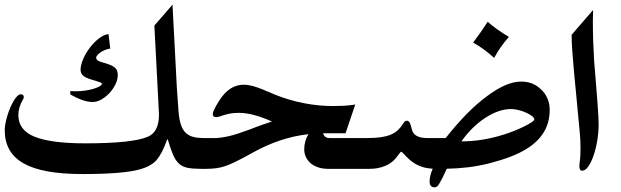

<svg xmlns="http://www.w3.org/2000/svg" viewBox="-20 -740 2625 812"><path d="M277.3 -340.8V-355Q284.2 -354.5 290 -354.2Q295.9 -354 301.3 -354Q319.3 -354 338.6 -356.7Q357.9 -359.4 374 -364Q390.1 -368.7 400.6 -374.5Q411.1 -380.4 411.1 -386.7Q411.1 -390.1 386.7 -397.5Q367.7 -402.8 355 -407.5Q342.3 -412.1 334.7 -417.5Q327.1 -422.9 324 -429.7Q320.8 -436.5 320.8 -445.3Q320.8 -459.5 326.2 -475.6Q331.5 -491.7 340.3 -508.1Q349.1 -524.4 361.1 -539.8Q373 -555.2 386 -567.1Q398.9 -579.1 412.6 -586.9Q426.3 -594.7 439 -595.7L446.3 -534.7Q436 -533.2 425.3 -529.1Q414.6 -524.9 406 -519.3Q397.5 -513.7 392.1 -507.3Q386.7 -501 386.7 -495.1Q386.7 -490.2 392.1 -485.4Q397.5 -480.5 408.7 -477.5Q430.7 -471.7 444.1 -466.3Q457.5 -460.9 465.1 -454.6Q472.7 -448.2 475.3 -440.7Q478 -433.1 478 -422.4Q478 -403.3 468.3 -383.3Q458.5 -363.3 443.1 -346.7Q427.7 -330.1 408.9 -319.3Q390.1 -308.6 371.6 -308.6Q333 -308.6 277.3 -340.8ZM687 -150.4Q675.8 -118.7 664.8 -97.7Q653.8 -76.7 642.1 -63Q618.2 -36.1 568.4 -22.9Q534.7 -13.7 474.4 -8.8Q414.1 -3.9 329.6 -3.9Q245.1 -3.9 183.1 -14.9Q121.1 -25.9 80.3 -48.8Q39.6 -71.8 19.8 -106.9Q0 -142.1 0 -189.9Q0 -202.6 3.2 -219Q6.3 -235.4 11.5 -252Q16.6 -268.6 23.4 -284.7Q30.3 -300.8 37.8 -313.5Q45.4 -326.2 53.2 -333.7Q61 -341.3 67.9 -341.3Q74.2 -341.3 77.4 -338.1Q80.6 -335 80.6 -329.6Q80.6 -325.2 77.6 -319.8V-320.3Q57.6 -286.1 57.6 -253.4Q57.6 -189 127.2 -161.4Q196.8 -133.8 339.8 -133.8Q542 -133.8 606 -162.1Q652.3 -182.1 652.3 -255.4Q651.9 -270 650.1 -300.8Q648.4 -331.5 646.5 -370.1Q644.5 -408.7 642.3 -450.7Q640.1 -492.7 638.2 -529.5Q636.2 -566.4 634.8 -594.2Q633.3 -622.1 632.8 -631.8L709.5 -720.2L728 -367.7Q731.9 -310.5 734.9 -270.3Q737.8 -230 748 -204.8Q758.3 -179.7 779.3 -168Q800.3 -156.2 839.8 -156.2H844.7Q849.6 -156.2 852.8 -146.5Q856 -136.7 857.7 -122.3Q859.4 -107.9 859.4 -91.1Q859.4 -74.2 857.7 -59.8Q856 -45.4 852.8 -35.6Q849.6 -25.9 844.7 -25.9H830.1Q794.9 -25.9 773.2 -30.3Q751.5 -34.7 736.8 -48.1Q722.2 -61.5 711.7 -85.9Q701.2 -110.4 689.5 -150.4Z M896.5 -156.2Q917 -157.7 939.9 -162.4Q962.9 -167 990.2 -176.3L1037.6 -192.9Q1049.3 -197.3 1058.8 -201.2Q1068.4 -205.1 1078.9 -208.7Q1089.4 -212.4 1101.6 -216.6Q1113.8 -220.7 1130.4 -226.1Q1090.8 -243.7 1055.9 -253.2Q1021 -262.7 989.7 -262.7Q969.7 -262.7 953.4 -259.8Q937 -256.8 921.4 -251.5Q913.6 -248.5 908.9 -247.3Q904.3 -246.1 901.4 -245.6Q898.4 -245.1 896.7 -244.9Q895 -244.6 893.6 -244.6Q879.9 -244.6 879.9 -257.3Q879.9 -271.5 907.2 -314.5Q949.7 -381.8 1010.7 -381.8Q1027.8 -381.8 1048.1 -376.5Q1068.4 -371.1 1091.8 -361.3L1146.5 -338.4Q1204.1 -315.4 1265.6 -303.5Q1327.1 -291.5 1389.6 -291.5Q1409.7 -291.5 1433.8 -292.7Q1458 -293.9 1482.4 -297.9L1441.4 -176.3H1346.7Q1348.6 -167 1355.5 -161.6Q1362.3 -156.2 1373.5 -156.2H1538.1Q1543 -156.2 1546.1 -146.5Q1549.3 -136.7 1551 -122.3Q1552.7 -107.9 1552.7 -91.1Q1552.7 -74.2 1551 -59.8Q1549.3 -45.4 1546.1 -35.6Q1543 -25.9 1538.1 -25.9H1368.2Q1345.2 -25.9 1326.4 -32Q1307.6 -38.1 1294.4 -49.1Q1281.2 -60.1 1273.9 -75.4Q1266.6 -90.8 1266.6 -109.4Q1266.6 -125 1271 -141.4Q1275.4 -157.7 1284.2 -172.4H1283.2Q1222.2 -165.5 1163.8 -145.8Q1105.5 -126 1049.3 -94.7L1009.3 -72.8Q985.8 -60.5 967.3 -51.8Q948.7 -43 931.2 -37.1Q913.6 -31.2 894.5 -28.6Q875.5 -25.9 850.1 -25.9H835Q830.1 -25.9 826.9 -35.6Q823.7 -45.4 822 -59.8Q820.3 -74.2 820.3 -91.1Q820.3 -107.9 822 -122.3Q823.7 -136.7 826.9 -146.5Q830.1 -156.2 835 -156.2H839.8Z M2132.3 -584Q2095.2 -542.5 2069.8 -495.1Q2049.3 -514.2 2027.1 -530.3Q2004.9 -546.4 1981 -560.1Q2018.6 -609.9 2042.5 -647.9Q2061 -631.3 2083.5 -615.5Q2106 -599.6 2132.3 -584ZM1931.6 -142.1Q2018.1 -142.1 2107.4 -169.9Q2129.9 -176.8 2153.3 -186Q2176.8 -195.3 2196 -204.8Q2215.3 -214.4 2227.5 -222.4Q2239.7 -230.5 2239.7 -234.9Q2239.7 -241.7 2229.5 -249.5Q2219.2 -257.3 2204.3 -263.9Q2189.5 -270.5 2172.4 -274.7Q2155.3 -278.8 2141.1 -278.8Q2089.4 -278.8 2031.7 -241.2Q1974.6 -203.6 1931.6 -142.1ZM1864.7 -156.2Q1910.6 -213.9 1952.6 -256.8Q1994.6 -299.8 2036.6 -331.1Q2080.1 -363.8 2116.2 -379.4Q2152.3 -395 2184.6 -395Q2236.3 -395 2270 -359.9V-360.4Q2304.7 -325.7 2304.7 -275.4Q2304.7 -222.2 2280.5 -181.9Q2256.3 -141.6 2208.5 -111.3Q2178.2 -92.3 2138.4 -77.1Q2098.6 -62 2051.3 -49.8Q2005.4 -38.1 1959.2 -32.5Q1913.1 -26.9 1869.6 -26.4Q1857.9 -1 1850.1 14.4Q1842.3 29.8 1836.9 38.3Q1831.5 46.9 1827.1 49.6Q1822.8 52.2 1817.9 52.2Q1796.9 52.2 1796.9 26.9Q1796.9 15.6 1800.3 1.5Q1803.7 -12.7 1810.1 -26.4Q1786.6 -27.8 1768.1 -33.4Q1749.5 -39.1 1734.6 -48.1Q1719.7 -57.1 1707.3 -69.1Q1694.8 -81.1 1683.1 -94.2V-93.8Q1681.2 -95.2 1679.4 -96.9Q1677.7 -98.6 1676.8 -98.6Q1674.3 -98.6 1658.2 -76.2Q1639.6 -51.3 1609.6 -38.6Q1579.6 -25.9 1543 -25.9H1528.3Q1523.4 -25.9 1520.3 -35.6Q1517.1 -45.4 1515.4 -59.8Q1513.7 -74.2 1513.7 -91.1Q1513.7 -107.9 1515.4 -122.3Q1517.1 -136.7 1520.3 -146.5Q1523.4 -156.2 1528.3 -156.2H1533.2Q1566.4 -156.2 1590.6 -159.7Q1614.7 -163.1 1632.3 -170.4Q1649.9 -177.7 1662.1 -189Q1674.3 -200.2 1683.6 -215.3V-214.8Q1690.9 -229.5 1700.2 -229.5Q1708.5 -229.5 1713.1 -220.5Q1717.8 -211.4 1722.2 -190.9Q1731.9 -156.2 1786.1 -156.2Z M2488.3 -697.8 2487.3 -651.9Q2487.3 -606 2488.8 -563.7Q2490.2 -521.5 2492.7 -481.9Q2493.2 -476.6 2494.6 -458.3Q2496.1 -439.9 2498.3 -414.6Q2500.5 -389.2 2502.7 -359.4Q2504.9 -329.6 2507.1 -301.8Q2509.3 -273.9 2510.5 -250.5Q2511.7 -227.1 2511.7 -214.4Q2511.7 -180.2 2505.9 -145.3Q2500 -110.4 2490.2 -82Q2480.5 -53.7 2468 -35.9Q2455.6 -18.1 2441.9 -18.1Q2430.2 -18.1 2430.2 -37.6Q2430.2 -39.6 2430.7 -43.2Q2431.2 -46.9 2431.2 -48.3V-50.8Q2433.6 -66.9 2434.3 -82.3Q2435.1 -97.7 2435.1 -113.3Q2435.1 -146.5 2431.9 -180.7Q2428.7 -214.8 2424.8 -254.4Q2421.9 -289.6 2417.2 -335.7Q2412.6 -381.8 2408.2 -429.4Q2403.8 -477.1 2400.6 -520.3Q2397.5 -563.5 2397.5 -592.8Z"/></svg>

Font: XB Niloofar
Style: Bold
Weight: 700
Designer: Behnam
Foundry: Irmug
Version: Version 7.201 2008